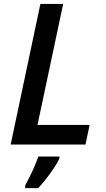

<svg xmlns="http://www.w3.org/2000/svg" viewBox="-20 -734 539 975"><path d="M34.2 0 185.1 -713.9H300.8L170.4 -99.6H435.1L414.1 0ZM107.9 221.2V208Q117.7 189.9 130.6 163.8Q143.6 137.7 155.3 110.4Q167 83 174.8 61H281.7V70.8Q268.1 100.1 237.3 143.3Q206.5 186.5 173.8 221.2Z"/></svg>

Font: Open Sans SemiBold
Style: Italic
Weight: 600
Italic angle: -12°
Designer: Monotype Design Team
Foundry: Monotype Imaging Inc.
Version: Version 3.003; ttfautohint (v1.8.4)